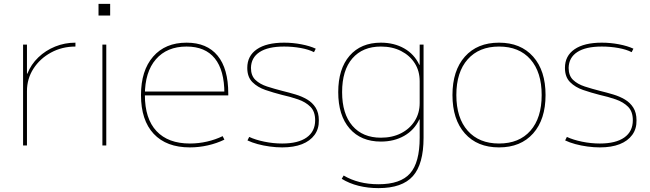

<svg xmlns="http://www.w3.org/2000/svg" viewBox="-20 -750 3352 990"><path d="M99 0V-520H119V-370H121Q140 -418 177.5 -454Q215 -490 264.5 -510Q314 -530 369 -530V-510Q300 -510 243 -479Q186 -448 152.5 -396Q119 -344 119 -280V0Z M488 -670V-730H548V-670ZM508 0V-520H528V0Z M959 10Q838 10 772.5 -60Q707 -130 707 -260Q707 -386 769.5 -458Q832 -530 942 -530Q1047 -530 1102 -463Q1157 -396 1157 -268Q1157 -264 1157 -263Q1157 -262 1157 -258H717V-278H1147L1137 -268Q1137 -388 1087.5 -449Q1038 -510 942 -510Q841 -510 784 -444.5Q727 -379 727 -260Q727 -138 787 -74Q847 -10 959 -10Q1004 -10 1047.5 -20Q1091 -30 1128 -48L1137 -30Q1098 -11 1052 -0.5Q1006 10 959 10Z M1435 10Q1404 10 1371 5.5Q1338 1 1308.5 -7Q1279 -15 1256 -26L1265 -44Q1297 -29 1343 -19.5Q1389 -10 1435 -10Q1517 -10 1561 -41Q1605 -72 1605 -130Q1605 -175 1580.5 -199.5Q1556 -224 1517 -237.5Q1478 -251 1433 -261Q1390 -272 1349 -286Q1308 -300 1281.5 -326.5Q1255 -353 1255 -400Q1255 -462 1304.5 -496Q1354 -530 1445 -530Q1490 -530 1534 -521.5Q1578 -513 1608 -499L1599 -481Q1572 -495 1530.5 -502.5Q1489 -510 1445 -510Q1362 -510 1318.5 -481.5Q1275 -453 1274 -400Q1274 -360 1297 -338Q1320 -316 1357 -304Q1394 -292 1437 -281Q1470 -273 1503.5 -263Q1537 -253 1564 -237Q1591 -221 1607.5 -195Q1624 -169 1624 -130Q1625 -86 1602 -54.5Q1579 -23 1537 -6.5Q1495 10 1435 10Z M1932 220Q1877 220 1829 208Q1781 196 1742 172L1752 155Q1789 177 1834 188.5Q1879 200 1932 200Q2045 200 2094.5 144Q2144 88 2144 -40V-134H2142Q2116 -79 2064 -49.5Q2012 -20 1944 -20Q1841 -20 1782.5 -87.5Q1724 -155 1724 -275Q1724 -395 1782.5 -462.5Q1841 -530 1944 -530Q2012 -530 2064 -500.5Q2116 -471 2142 -416H2144V-520H2164V-40Q2164 96 2109 158Q2054 220 1932 220ZM1944 -40Q2003 -40 2048 -63Q2093 -86 2118.5 -126.5Q2144 -167 2144 -219V-331Q2144 -384 2118.5 -424Q2093 -464 2048 -487Q2003 -510 1944 -510Q1850 -510 1797 -449Q1744 -388 1744 -275Q1744 -163 1797 -101.5Q1850 -40 1944 -40Z M2553 10Q2441 10 2377 -62Q2313 -134 2313 -260Q2313 -386 2377 -458Q2441 -530 2553 -530Q2665 -530 2729 -458Q2793 -386 2793 -260Q2793 -134 2729 -62Q2665 10 2553 10ZM2553 -10Q2657 -10 2715 -76Q2773 -142 2773 -260Q2773 -378 2715 -444Q2657 -510 2553 -510Q2450 -510 2391.5 -444Q2333 -378 2333 -260Q2333 -142 2391.5 -76Q2450 -10 2553 -10Z M3073 10Q3042 10 3009 5.5Q2976 1 2946.5 -7Q2917 -15 2894 -26L2903 -44Q2935 -29 2981 -19.5Q3027 -10 3073 -10Q3155 -10 3199 -41Q3243 -72 3243 -130Q3243 -175 3218.5 -199.5Q3194 -224 3155 -237.5Q3116 -251 3071 -261Q3028 -272 2987 -286Q2946 -300 2919.5 -326.5Q2893 -353 2893 -400Q2893 -462 2942.5 -496Q2992 -530 3083 -530Q3128 -530 3172 -521.5Q3216 -513 3246 -499L3237 -481Q3210 -495 3168.5 -502.5Q3127 -510 3083 -510Q3000 -510 2956.5 -481.5Q2913 -453 2912 -400Q2912 -360 2935 -338Q2958 -316 2995 -304Q3032 -292 3075 -281Q3108 -273 3141.5 -263Q3175 -253 3202 -237Q3229 -221 3245.5 -195Q3262 -169 3262 -130Q3263 -86 3240 -54.5Q3217 -23 3175 -6.5Q3133 10 3073 10Z"/></svg>

Font: M PLUS 1 Thin
Style: Regular
Weight: 100
Designer: Coji Morishita
Foundry: UNDERFOREST DESIGN
Version: Version 1.001